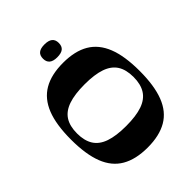

<svg xmlns="http://www.w3.org/2000/svg" viewBox="-241 -1009 1160 1160"><g transform="rotate(-45 339.5 -429.0)"><path d="M340 12Q239 12 173.5 -26Q108 -64 77 -144Q46 -224 46 -350Q46 -477 77.5 -556.5Q109 -636 174 -674Q239 -712 340 -712Q441 -712 505.5 -674Q570 -636 601.5 -556.5Q633 -477 633 -350Q633 -224 602 -144Q571 -64 506 -26Q441 12 340 12ZM340 -172Q425 -172 478 -190.5Q531 -209 556 -248.5Q581 -288 581 -350Q581 -413 556 -452Q531 -491 478 -509.5Q425 -528 340 -528Q255 -528 201.5 -509.5Q148 -491 123 -452Q98 -413 98 -350Q98 -288 123 -248.5Q148 -209 201.5 -190.5Q255 -172 340 -172ZM339 -760Q272 -760 272 -815Q272 -843 288.5 -856.5Q305 -870 339 -870Q373 -870 390 -856.5Q407 -843 407 -815Q407 -787 390.5 -773.5Q374 -760 339 -760Z"/></g></svg>

Font: Ojuju
Style: Bold
Weight: 700
Designer: Chisaokwu Joboson, Mirko Velimirovic
Foundry: Udi Foundry
Version: Version 1.000